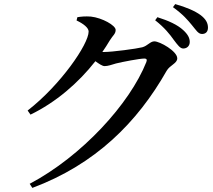

<svg xmlns="http://www.w3.org/2000/svg" viewBox="-20 -851 1040 938"><path d="M829 -656C848 -631 860 -614 875 -614C894 -614 907 -627 907 -646C907 -665 898 -683 875 -704C847 -730 803 -750 749 -767L738 -752C784 -716 810 -683 829 -656ZM917 -729C938 -704 948 -685 967 -685C985 -685 996 -696 996 -716C996 -738 986 -758 959 -778C933 -797 890 -816 836 -831L825 -816C876 -779 897 -753 917 -729ZM125 47 138 67C446 -48 651 -253 794 -505C810 -533 846 -541 846 -566C846 -601 761 -649 734 -649C714 -649 701 -627 675 -620C648 -613 529 -597 489 -597H480C493 -616 505 -634 516 -653C532 -679 545 -685 545 -705C545 -727 479 -764 424 -770C396 -772 377 -770 358 -767L354 -751C388 -735 413 -715 413 -697C413 -635 275 -435 115 -311L129 -291C253 -351 363 -446 446 -552C464 -539 480 -528 491 -528C508 -528 526 -535 547 -541C579 -549 663 -565 685 -565C695 -565 700 -561 695 -548C614 -344 380 -88 125 47Z"/></svg>

Font: Noto Serif HK SemiBold
Style: Regular
Weight: 600
Designer: Ryoko NISHIZUKA 西塚涼子 (kana & ideographs); Frank Grießhammer (Latin, Greek & Cyrillic); Wenlong ZHANG 张文龙 (bopomofo); San
Foundry: Adobe
Version: Version 2.001;hotconv 1.1.0;makeotfexe 2.6.0